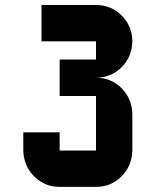

<svg xmlns="http://www.w3.org/2000/svg" viewBox="-20 -728 606 748"><path d="M354 0H212.4Q153.8 0 113 -40.8Q72.3 -81.5 70.8 -141.6V-212.4H212.4V-141.6H354V-354H212.4V-496.1H354V-566.9H141.6V-708.5H354Q412.6 -708.5 453.6 -668Q495.6 -625.5 495.6 -566.9Q494.1 -506.3 453.4 -465.8Q412.6 -425.3 354 -425.3Q412.6 -425.3 453.4 -384.5Q494.1 -343.8 495.6 -283.7V-141.6Q494.1 -81.5 453.4 -40.8Q412.6 0 354 0Z"/></svg>

Font: Blazma
Style: Regular
Weight: 400
Designer: GGBotNet
Version: 1.00